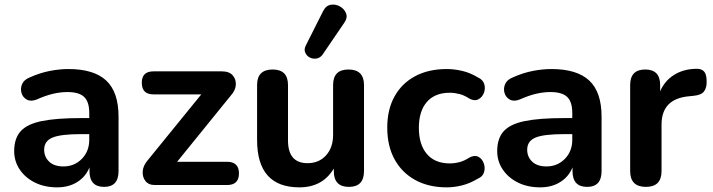

<svg xmlns="http://www.w3.org/2000/svg" viewBox="-20 -796 3067 826"><path d="M226 10Q172 10 130.5 -10.5Q89 -31 65 -66.5Q41 -102 41 -146Q41 -200 68.5 -231Q96 -262 159 -275Q222 -288 328 -288H364V-310Q364 -358 342 -379Q320 -400 270 -400Q240 -400 208 -392.5Q176 -385 138 -368Q113 -358 95.5 -367.5Q78 -377 72.5 -396Q67 -415 75 -434Q83 -453 108 -463Q153 -483 195 -491Q237 -499 274 -499Q384 -499 437 -449.5Q490 -400 490 -294V-60Q490 8 428 8Q365 8 365 -60V-76Q349 -36 312.5 -13Q276 10 226 10ZM364 -219H329Q241 -219 205.5 -204Q170 -189 170 -152Q170 -121 191.5 -100.5Q213 -80 253 -80Q300 -80 332 -112.5Q364 -145 364 -195Z M646 0Q619 0 605.5 -17.5Q592 -35 594 -59.5Q596 -84 615 -106L846 -390H640Q590 -390 590 -440Q590 -489 640 -489H935Q966 -489 981 -472Q996 -455 994.5 -431Q993 -407 973 -385L742 -100H957Q1008 -100 1008 -50Q1008 0 957 0Z M1367 -560Q1356 -546 1340.5 -544Q1325 -542 1312 -549Q1299 -556 1293 -570Q1287 -584 1296 -601L1370 -748Q1382 -772 1403 -775.5Q1424 -779 1443 -768Q1462 -757 1469 -738Q1476 -719 1461 -698ZM1268 10Q1086 10 1086 -194V-430Q1086 -497 1153 -497Q1219 -497 1219 -430V-192Q1219 -94 1303 -94Q1352 -94 1382.5 -127.5Q1413 -161 1413 -216V-430Q1413 -497 1479 -497Q1546 -497 1546 -430V-60Q1546 8 1481 8Q1416 8 1416 -60V-71Q1368 10 1268 10Z M1902 10Q1824 10 1766.5 -21.5Q1709 -53 1677.5 -110.5Q1646 -168 1646 -247Q1646 -325 1677.5 -381.5Q1709 -438 1766.5 -468.5Q1824 -499 1902 -499Q1934 -499 1968.5 -491Q2003 -483 2036 -463Q2058 -453 2063.5 -433.5Q2069 -414 2061.5 -395.5Q2054 -377 2037.5 -368.5Q2021 -360 1999 -372Q1978 -386 1956.5 -391.5Q1935 -397 1915 -397Q1851 -397 1816.5 -357.5Q1782 -318 1782 -246Q1782 -174 1816.5 -133.5Q1851 -93 1915 -93Q1935 -93 1956.5 -98.5Q1978 -104 1999 -118Q2022 -130 2038 -121.5Q2054 -113 2061 -94Q2068 -75 2062.5 -55.5Q2057 -36 2035 -27Q2002 -7 1968 1.5Q1934 10 1902 10Z M2304 10Q2250 10 2208.5 -10.5Q2167 -31 2143 -66.5Q2119 -102 2119 -146Q2119 -200 2146.5 -231Q2174 -262 2237 -275Q2300 -288 2406 -288H2442V-310Q2442 -358 2420 -379Q2398 -400 2348 -400Q2318 -400 2286 -392.5Q2254 -385 2216 -368Q2191 -358 2173.5 -367.5Q2156 -377 2150.5 -396Q2145 -415 2153 -434Q2161 -453 2186 -463Q2231 -483 2273 -491Q2315 -499 2352 -499Q2462 -499 2515 -449.5Q2568 -400 2568 -294V-60Q2568 8 2506 8Q2443 8 2443 -60V-76Q2427 -36 2390.5 -13Q2354 10 2304 10ZM2442 -219H2407Q2319 -219 2283.5 -204Q2248 -189 2248 -152Q2248 -121 2269.5 -100.5Q2291 -80 2331 -80Q2378 -80 2410 -112.5Q2442 -145 2442 -195Z M2759 8Q2691 8 2691 -60V-430Q2691 -497 2756 -497Q2820 -497 2820 -430V-403Q2839 -448 2879.5 -473.5Q2920 -499 2974 -500Q2997 -501 3008.5 -489Q3020 -477 3020 -446Q3021 -419 3009 -403Q2997 -387 2965 -384L2946 -382Q2826 -372 2826 -260V-60Q2826 8 2759 8Z"/></svg>

Font: Chiron GoRound TC SB
Style: Regular
Weight: 500
Designer: Ryoko NISHIZUKA 西塚涼子 (kana, bopomofo & ideographs); Paul D. Hunt (Latin, Greek & Cyrillic); Sandoll Communications 산돌커뮤니
Foundry: Adobe
Version: Version 1.000;hotconv 1.1.1;makeotfexe 2.6.0